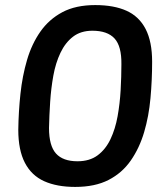

<svg xmlns="http://www.w3.org/2000/svg" viewBox="-20 -723 657 756"><path d="M276 13Q204 13 154 -9.5Q104 -32 78 -82Q52 -132 52 -212Q53 -283 60.5 -353.5Q68 -424 86.5 -487Q105 -550 139 -598.5Q173 -647 225.5 -675Q278 -703 355 -703Q429 -703 478.5 -680.5Q528 -658 553.5 -608.5Q579 -559 579 -480Q579 -408 572.5 -336.5Q566 -265 547.5 -202.5Q529 -140 495 -91Q461 -42 407.5 -14.5Q354 13 276 13ZM285 -88Q333 -88 364.5 -111.5Q396 -135 415 -175Q434 -215 443 -265Q452 -315 455 -368Q458 -421 458 -470Q459 -541 431 -571.5Q403 -602 344 -602Q298 -602 267.5 -578.5Q237 -555 218 -515Q199 -475 190 -425Q181 -375 177.5 -321.5Q174 -268 173 -219Q173 -149 200.5 -118.5Q228 -88 285 -88Z"/></svg>

Font: Exo 2 SemiBold
Style: Italic
Weight: 600
Italic angle: -8°
Designer: Natanael Gama
Foundry: Natanael Gama
Version: Version 2.010